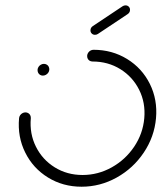

<svg xmlns="http://www.w3.org/2000/svg" viewBox="-20 -707 618 727"><path d="M122.2 -443Q122.6 -448.9 126.1 -454.1Q129.6 -459.3 135 -462.2Q140.4 -465.2 146.3 -465.2Q152.2 -465.2 157.2 -462.2Q162.2 -459.3 164.6 -454.1Q167 -448.9 166.7 -443Q166.3 -437 162.8 -431.9Q159.3 -426.7 153.7 -423.7Q148.1 -420.7 142.2 -420.7Q136.3 -420.7 131.5 -423.7Q126.7 -426.7 124.3 -431.9Q121.9 -437 122.2 -443ZM310 -496.3Q310.4 -502.2 313.9 -507.4Q317.4 -512.6 322.8 -515.6Q328.1 -518.5 334.1 -518.5Q404.4 -518.5 461.1 -483.7Q517.8 -448.9 547.4 -389.3Q577 -329.6 570.7 -259.3Q564.4 -188.9 524.4 -129.3Q484.4 -69.6 421.9 -34.8Q359.3 0 288.9 0Q218.5 0 161.9 -34.8Q105.2 -69.6 75.6 -129.3Q45.9 -188.9 52.2 -259.3Q52.6 -265.2 56.1 -270.4Q59.6 -275.6 65 -278.5Q70.4 -281.5 76.3 -281.5Q82.2 -281.5 87.2 -278.5Q92.2 -275.6 94.6 -270.4Q97 -265.2 96.7 -259.3Q91.5 -200.7 116.1 -151.5Q140.7 -102.2 187.4 -73.3Q234.1 -44.4 292.6 -44.4Q351.1 -44.4 403 -73.3Q454.8 -102.2 488 -151.5Q521.1 -200.7 526.3 -259.3Q531.5 -317.8 506.9 -367Q482.2 -416.3 435.6 -445.2Q388.9 -474.1 330.4 -474.1Q324.4 -474.1 319.4 -477Q314.4 -480 312 -485.2Q309.6 -490.4 310 -496.3ZM339.6 -575.2Q331.9 -575.2 326.9 -580.6Q321.9 -585.9 322.6 -593.7Q323 -598.5 325.4 -602.2Q327.8 -605.9 331.9 -608.5L444.1 -683.3Q449.3 -686.7 455.2 -686.7Q463 -686.7 468 -681.3Q473 -675.9 472.2 -668.1Q471.9 -663.3 469.4 -659.6Q467 -655.9 463 -653.3L350.7 -578.5Q345.9 -575.2 339.6 -575.2Z"/></svg>

Font: 26F Galaxy Sans Oblique
Style: Regular
Weight: 400
Italic angle: -5°
Designer: C₂₉H₂₅N₃O₅
Version: Version 1.200;FEAKit 1.0